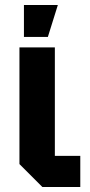

<svg xmlns="http://www.w3.org/2000/svg" viewBox="-20 -750 362 770"><path d="M58 -560H200V-125H302V0H150L58 -92ZM76 -602V-730H212L172 -602Z"/></svg>

Font: Tektur SemiBold
Style: Regular
Weight: 600
Designer: Adam Jagosz
Foundry: Adam Jagosz
Version: Version 1.005;gftools[0.9.30]